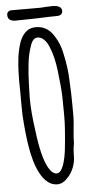

<svg xmlns="http://www.w3.org/2000/svg" viewBox="-60 -908 476 972"><g transform="rotate(-5 177.5 -422.5)"><path d="M104 -39Q75 -93 61 -187Q51 -252 46 -337L45 -390V-444Q44 -470 44 -507Q44 -567 49 -613Q53 -661 69 -708Q85 -749 115 -766Q133 -774 151 -774Q204 -774 235 -732Q269 -685 280 -627Q296 -557 298 -493Q302 -422 302 -359V-302Q302 -285 297 -238Q293 -201 293 -175V-171Q287 -143 287 -105Q287 -77 275 -47Q263 -17 241 4Q219 28 191 28Q164 28 142 10Q120 -8 104 -39ZM227 -64Q239 -97 244.5 -144.5Q250 -192 254 -252Q256 -278 256 -319L255 -411Q253 -465 243 -546Q235 -615 213 -668Q203 -693 188 -707Q173 -721 156 -721Q131 -721 119 -682Q104 -641 99 -592Q93 -539 92 -491L91 -458Q90 -444 90 -420V-416Q90 -349 104 -251Q120 -118 151 -62Q171 -27 193 -27Q213 -27 227 -64ZM13 -848Q13 -858 19.5 -864Q26 -870 36 -870H183L213 -872Q227 -873 244 -873Q292 -873 292 -844Q292 -833 284.5 -827Q277 -821 264 -821Q230 -821 159 -818L53 -816Q13 -816 13 -848Z"/></g></svg>

Font: Amatic SC
Style: Bold
Weight: 700
Designer: Multiple Designers
Foundry: Vernon Adams
Version: Version 2.505